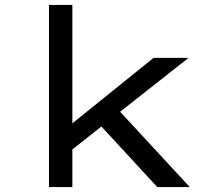

<svg xmlns="http://www.w3.org/2000/svg" viewBox="-20 -760 884 780"><path d="M274 0V-153L392 -246L619 0H751L468 -306L746 -525H604L274 -259V-740H179V0Z"/></svg>

Font: Lexend Peta
Style: Regular
Weight: 400
Designer: Bonnie Shaver-Troup, Thomas Jockin
Foundry: Lexend
Version: Version 1.007